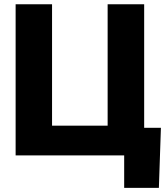

<svg xmlns="http://www.w3.org/2000/svg" viewBox="-20 -748 803 924"><path d="M673.8 0H55.2V-727.5H230.5V-143.1H498V-727.5H673.8ZM577.6 156.2V0H532.7V-132.8H754.4L744.6 156.2Z"/></svg>

Font: Inter Extra Bold
Style: Regular
Weight: 800
Designer: Rasmus Andersson
Foundry: rsms
Version: Version 4.000;git-3c8e0fc